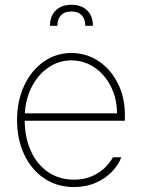

<svg xmlns="http://www.w3.org/2000/svg" viewBox="-20 -755 581 786"><path d="M49.8 -263.7Q49.8 -341.3 78.9 -404.1Q107.9 -466.8 158.7 -502.4Q209.5 -538.1 272.5 -538.1Q332.5 -538.1 382.6 -505.4Q432.6 -472.7 461.9 -414.8Q491.2 -356.9 491.2 -285.2V-260.7H81.1Q81.5 -192.9 106 -137.9Q130.4 -83 176 -51.3Q221.7 -19.5 283.2 -19.5Q325.7 -19.5 358.2 -34.4Q390.6 -49.3 411.1 -70.1Q431.6 -90.8 442.4 -111.3H476.6Q465.3 -80.6 439 -52.7Q412.6 -24.9 372.6 -7.1Q332.5 10.7 283.2 10.7Q213.9 10.7 160.9 -24.9Q107.9 -60.5 78.9 -123Q49.8 -185.5 49.8 -263.7ZM459 -291Q459 -350.6 434.1 -400.4Q409.2 -450.2 366.5 -479Q323.7 -507.8 272.5 -507.8Q221.7 -507.8 179.4 -479.5Q137.2 -451.2 111.1 -401.6Q85 -352.1 81.5 -291ZM272.5 -735.4Q313.5 -735.4 336.9 -712.2Q360.4 -689 360.4 -649.4H329.1Q329.1 -676.8 314.5 -692.4Q299.8 -708 272.5 -708Q244.1 -708 229.5 -692.4Q214.8 -676.8 214.8 -649.4H184.6Q184.6 -689 208 -712.2Q231.4 -735.4 272.5 -735.4Z"/></svg>

Font: Pretendard JP Thin
Style: Regular
Weight: 100
Designer: Base glyphs from Inter by Rasmus Andersson; Hangeul glyphs from Noto Sans CJK(Source Han Sans) by Jang Soo-young and Kan
Foundry: Kil Hyung-jin
Version: Version 1.309